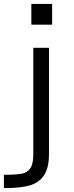

<svg xmlns="http://www.w3.org/2000/svg" viewBox="-58 -760 378 980"><path d="M208 -740V-634H102V-740ZM192 27Q192 97 166.5 135Q141 173 93.5 186.5Q46 200 -33 200H-38V132H-32Q25 132 53.5 126.5Q82 121 97 98.5Q112 76 112 28V-516H192Z"/></svg>

Font: iA Writer Quattro V
Style: Regular
Weight: 400
Designer: Mike Abbink, Paul van der Laan, Pieter van Rosmalen, Oliver Reichenstein
Foundry: Information Architects Inc.
Version: Version 2.000